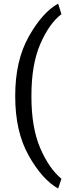

<svg xmlns="http://www.w3.org/2000/svg" viewBox="-20 -822 369 1071"><path d="M64.9 -288.6Q64.9 -483.4 140.4 -617.9Q215.8 -752.4 304.2 -801.8L322.8 -743.2Q253.9 -690.4 204.6 -576.2Q155.3 -461.9 155.3 -289.6V-282.7Q155.3 -110.4 204.3 3.9Q253.4 118.2 322.8 175.3L304.2 229.5Q215.3 179.7 140.1 45.9Q64.9 -87.9 64.9 -283.7Z"/></svg>

Font: Roboto Web
Style: Regular
Weight: 400
Designer: Google
Version: Version 1.200310; 2013